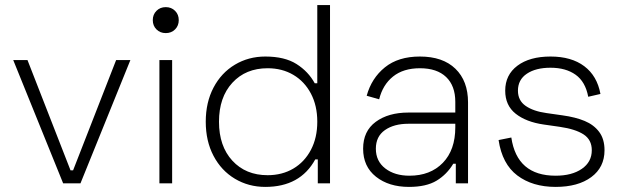

<svg xmlns="http://www.w3.org/2000/svg" viewBox="-20 -720 2438 754"><path d="M88 -484 257 -51H267L436 -484H492L296 0H228L32 -484Z M656 0H606V-484H656ZM580 -641Q580 -663 594.5 -677.5Q609 -692 631 -692Q653 -692 667.5 -677.5Q682 -663 682 -641Q682 -619 667.5 -604.5Q653 -590 631 -590Q609 -590 594.5 -604.5Q580 -619 580 -641Z M1276 0H1228V-94H1218Q1159 14 1022 14Q956 14 902.5 -18Q849 -50 818.5 -108Q788 -166 788 -242Q788 -318 818.5 -376Q849 -434 902.5 -466Q956 -498 1022 -498Q1098 -498 1144.5 -468.5Q1191 -439 1216 -393H1226V-700H1276ZM1031 -452Q945 -452 892.5 -395Q840 -338 840 -242Q840 -146 892.5 -89Q945 -32 1031 -32Q1088 -32 1132 -58Q1176 -84 1201 -131.5Q1226 -179 1226 -242Q1226 -305 1201 -352.5Q1176 -400 1132 -426Q1088 -452 1031 -452Z M1420 -344Q1439 -413 1491.5 -455.5Q1544 -498 1629 -498Q1719 -498 1768.5 -450Q1818 -402 1818 -318V0H1770V-77H1760Q1735 -35 1694.5 -10.5Q1654 14 1586 14Q1507 14 1456.5 -26Q1406 -66 1406 -136Q1406 -205 1455.5 -241.5Q1505 -278 1584 -278H1768V-320Q1768 -383 1732 -417.5Q1696 -452 1629 -452Q1564 -452 1523.5 -419.5Q1483 -387 1469 -330ZM1456 -136Q1456 -87 1493 -58.5Q1530 -30 1588 -30Q1670 -30 1719 -80.5Q1768 -131 1768 -220V-234H1584Q1527 -234 1491.5 -209Q1456 -184 1456 -136Z M1964 -364Q1964 -426 2012 -462Q2060 -498 2142 -498Q2224 -498 2274.5 -460Q2325 -422 2338 -351L2290 -340Q2279 -399 2240.5 -426.5Q2202 -454 2142 -454Q2084 -454 2049 -430.5Q2014 -407 2014 -364Q2014 -325 2044.5 -304Q2075 -283 2126 -276L2189 -267Q2240 -260 2276 -245Q2312 -230 2333 -202Q2354 -174 2354 -130Q2354 -63 2302 -24.5Q2250 14 2162 14Q2071 14 2011.5 -31Q1952 -76 1938 -170L1988 -180Q2010 -30 2162 -30Q2226 -30 2265 -57Q2304 -84 2304 -130Q2304 -171 2272 -192Q2240 -213 2178 -222L2115 -231Q2046 -241 2005 -273.5Q1964 -306 1964 -364Z"/></svg>

Font: Space Grotesk Variable
Style: Regular
Weight: 400
Designer: Florian Karsten (Space Grotesk), Colophon Foundry (Space Mono)
Foundry: Florian Karsten
Version: Version 1.106